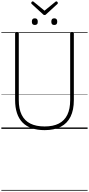

<svg xmlns="http://www.w3.org/2000/svg" viewBox="-20 -1893 1307 2821"><path d="M636 19Q529 19 447.5 -9Q366 -37 311.5 -92.5Q257 -148 229.5 -231Q202 -314 202 -423V-1404Q202 -1414 208.5 -1418.5Q215 -1423 229 -1423Q243 -1423 249.5 -1418.5Q256 -1414 256 -1404V-421Q256 -292 298.5 -206Q341 -120 425.5 -77.5Q510 -35 636 -35Q761 -35 844 -77.5Q927 -120 969 -206Q1011 -292 1011 -421V-1404Q1011 -1414 1017 -1418.5Q1023 -1423 1038 -1423Q1065 -1423 1065 -1404V-423Q1065 -277 1016.5 -178.5Q968 -80 872.5 -30.5Q777 19 636 19ZM492 -1526Q470 -1526 459 -1537.5Q448 -1549 448 -1574Q448 -1600 458.5 -1612Q469 -1624 492 -1624Q513 -1624 524 -1612Q535 -1600 535 -1575Q536 -1549 524.5 -1537.5Q513 -1526 492 -1526ZM777 -1526Q755 -1526 744.5 -1537.5Q734 -1549 734 -1574Q734 -1600 744.5 -1612Q755 -1624 777 -1624Q799 -1624 810 -1612Q821 -1600 821 -1575Q821 -1549 810 -1537.5Q799 -1526 777 -1526ZM808 -1873Q815 -1873 822.5 -1865.5Q830 -1858 830 -1849Q830 -1846 829 -1843Q828 -1840 825 -1836L660 -1685Q654 -1679 649 -1675.5Q644 -1672 634 -1672Q625 -1672 620 -1675.5Q615 -1679 610 -1685L444 -1836Q441 -1841 440 -1844Q439 -1847 439 -1849Q439 -1858 446 -1865.5Q453 -1873 461 -1873Q466 -1873 469.5 -1870.5Q473 -1868 478 -1864L634 -1736L791 -1864Q795 -1868 799 -1870.5Q803 -1873 808 -1873ZM0 898H1267V908H0ZM0 -20H1267V0H0ZM0 -505H1267V-500H0ZM0 -1418H1267V-1408H0Z"/></svg>

Font: Playwrite FR Trad Guides
Style: Regular
Weight: 400
Designer: Veronika Burian, José Scaglione
Foundry: TypeTogether
Version: Version 1.003